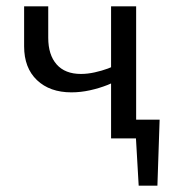

<svg xmlns="http://www.w3.org/2000/svg" viewBox="-20 -436 543 605"><path d="M367 0V-59H483L450 0ZM417 149 405 -59H483L476 149ZM205 -145Q137 -145 96.5 -183.5Q56 -222 56 -290V-416H132V-317Q132 -263 158.5 -233Q185 -203 235 -203Q256 -203 278.5 -208Q301 -213 320 -220Q339 -227 350 -234L363 -193Q346 -179 319.5 -168.5Q293 -158 263.5 -151.5Q234 -145 205 -145ZM330 0V-416H409V0Z"/></svg>

Font: Ysabeau Office Medium
Style: Regular
Weight: 500
Designer: Christian Thalmann (Catharsis Fonts)
Version: Version 2.001;gftools[0.9.30]; featfreeze: tnum,lnum,ss02